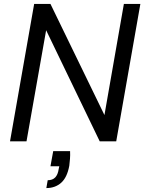

<svg xmlns="http://www.w3.org/2000/svg" viewBox="-20 -720 735 978"><path d="M31 0 154 -700H237L512 -134L611 -700H695L572 0H488L215 -566L115 0ZM216 238 223 198Q248 198 261.5 183.5Q275 169 279 141L282 127H237L251 50H337Q338 70 336.5 89Q335 108 333 124Q322 184 291.5 211Q261 238 216 238Z"/></svg>

Font: DM Sans 16pt
Style: Italic
Weight: 400
Italic angle: -10°
Version: Version 4.004;gftools[0.9.30]